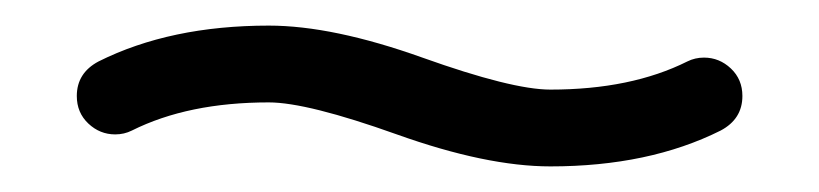

<svg xmlns="http://www.w3.org/2000/svg" viewBox="-20 -105 640 150"><path d="M530 -60Q542 -60 551 -51.5Q560 -43 560 -30Q560 -12 543 -3Q487 25 410 25Q360 25 290 0Q220 -25 190 -25Q127 -25 83 -3Q77 0 70 0Q58 0 49 -8.5Q40 -17 40 -30Q40 -48 57 -57Q113 -85 190 -85Q240 -85 310 -60Q380 -35 410 -35Q473 -35 517 -57Q523 -60 530 -60Z"/></svg>

Font: Pecita
Style: Book
Weight: 400
Width: 7
Version: Version 4.3